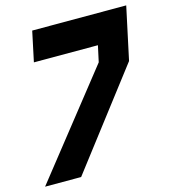

<svg xmlns="http://www.w3.org/2000/svg" viewBox="-137 -786 780 872"><g transform="rotate(-15 252.5 -350.0)"><path d="M-32.5 0 349 -482.5 365.5 -558.5H64.5L94.5 -700H536.5L483.5 -452.5L137 0ZM108.5 -71H108L417 -466.5L452 -629.5H141V-630H452.5L417.5 -466.5Z"/></g></svg>

Font: Tourney Thin Black
Style: Italic
Weight: 900
Italic angle: -12°
Version: Version 1.015